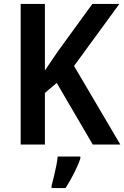

<svg xmlns="http://www.w3.org/2000/svg" viewBox="-20 -734 631 975"><path d="M591 0H451L268 -313L208 -262V0H85V-714H208V-376Q222 -397 238.5 -421Q255 -445 273 -472L449 -714H586L356 -399ZM388 71Q377 104 356.5 144.5Q336 185 313 221H242V209Q247 190 253.5 163.5Q260 137 265.5 109.5Q271 82 273 61H388Z"/></svg>

Font: Noto Sans Sinhala SemiCondensed SemiBold
Style: Regular
Weight: 600
Width: 4
Designer: Jelle Bosma - Monotype Design Team
Foundry: Monotype Imaging Inc.
Version: Version 2.006; ttfautohint (v1.8.4.7-5d5b)